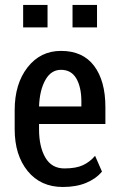

<svg xmlns="http://www.w3.org/2000/svg" viewBox="-20 -743 477 773"><path d="M232.9 9.8Q143.6 9.8 91.3 -54.4Q39.1 -118.7 39.1 -222.7V-299.8Q39.1 -405.3 90.8 -471.7Q142.6 -538.1 225.6 -538.1Q313.5 -538.1 358.9 -477.8Q404.3 -417.5 404.3 -312V-243.7H137.2V-222.7Q137.2 -152.3 162.6 -108.6Q188 -64.9 239.3 -64.9Q286.1 -64.9 314.2 -78.1Q342.3 -91.3 362.8 -115.7L390.6 -52.2Q366.7 -23.4 326.9 -6.8Q287.1 9.8 232.9 9.8ZM225.6 -461.9Q185.5 -461.9 162.6 -420.9Q139.6 -379.9 137.2 -314.5H307.6V-334.5Q307.6 -391.6 287.4 -426.8Q267.1 -461.9 225.6 -461.9ZM370.6 -632.8H272V-723.1H370.6ZM171.4 -632.8H73.2V-723.1H171.4Z"/></svg>

Font: Franco
Style: Regular
Weight: 400
Designer: Google
Version: Version 1.200311; 2013